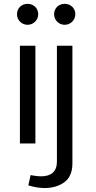

<svg xmlns="http://www.w3.org/2000/svg" viewBox="-20 -742 498 993"><path d="M67.9 -668.5C67.9 -638.7 91.3 -613.8 122.6 -613.8C153.8 -613.8 177.7 -638.7 177.7 -668.5C177.7 -699.2 153.8 -722.2 122.6 -722.2C91.3 -722.2 67.9 -699.2 67.9 -668.5ZM83 0H163.1V-505.4H83ZM259.8 -668.5C259.8 -638.7 283.2 -613.8 314.5 -613.8C345.7 -613.8 369.6 -638.7 369.6 -668.5C369.6 -699.2 345.7 -722.2 314.5 -722.2C283.2 -722.2 259.8 -699.2 259.8 -668.5ZM126.5 216.8C152.3 224.6 181.6 230.5 210.4 230.5C250.5 230.5 284.7 220.7 312.5 200.7C340.3 180.7 354.5 147.9 354.5 102.5V-505.4H274.4V94.2C274.4 145.5 244.1 169.9 192.9 169.9C173.3 169.9 151.4 166 138.2 163.6Z"/></svg>

Font: Estedad Regular
Style: Regular
Weight: 400
Designer: Amin Abedi
Version: Version 7.3